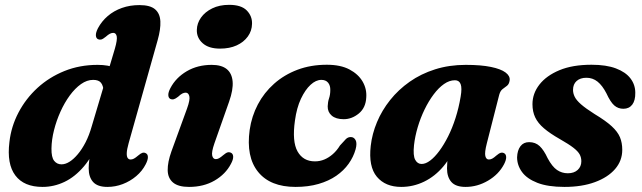

<svg xmlns="http://www.w3.org/2000/svg" viewBox="-20 -740 2588 774"><path d="M615.5 -578 498.5 -162.5Q491.5 -137.5 491 -123.2Q490.5 -109 494.8 -103Q499 -97 506.5 -97Q513 -97 519.8 -100.5Q526.5 -104 537 -113Q547.5 -122 554.2 -124Q561 -126 567.5 -122.5Q576 -118.5 576.2 -107Q576.5 -95.5 567.5 -78Q553.5 -50.5 529.2 -30Q505 -9.5 475 2Q445 13.5 413 13.5Q373 13.5 355.2 -6.5Q337.5 -26.5 337.5 -61.5Q337.5 -77.5 340 -96.2Q342.5 -115 347.5 -138Q352.5 -161 360 -188.5L380 -178Q354.5 -112 318.5 -69.5Q282.5 -27 240 -6.8Q197.5 13.5 151.5 13.5Q76.5 13.5 41.8 -32.8Q7 -79 18 -167.5Q25 -230 54.5 -286.2Q84 -342.5 131.2 -385.8Q178.5 -429 240 -453.8Q301.5 -478.5 373.5 -478.5Q417 -478.5 446.2 -465.8Q475.5 -453 490.2 -431Q505 -409 505.5 -381.5L398 -370.5Q396.5 -394.5 387.2 -406.2Q378 -418 355.5 -418Q330.5 -418 306.5 -401Q282.5 -384 261.2 -355Q240 -326 223.8 -290Q207.5 -254 197.8 -215.5Q188 -177 187.5 -141.5Q187 -106 198.2 -91.8Q209.5 -77.5 228 -77.5Q243.5 -77.5 260 -87.8Q276.5 -98 293.2 -117.8Q310 -137.5 324.8 -166Q339.5 -194.5 350 -231.5L443 -543.5Q453.5 -580 450.5 -593.8Q447.5 -607.5 436.5 -607.5Q430 -607.5 423 -604Q416 -600.5 406 -591.5Q395 -582.5 388.2 -580.8Q381.5 -579 375 -582Q367 -586 366.5 -597.5Q366 -609 375 -626.5Q390 -654.5 414.5 -675.5Q439 -696.5 471.5 -708Q504 -719.5 542 -719.5Q585.5 -719.5 605.2 -702.5Q625 -685.5 626.5 -653.8Q628 -622 615.5 -578Z M844.5 -162.5Q832 -126.5 835.5 -112.5Q839 -98.5 850 -98.5Q856.5 -98.5 863.2 -102.2Q870 -106 880.5 -115Q891 -124 897.8 -125.8Q904.5 -127.5 911.5 -124Q919.5 -120 920 -108.5Q920.5 -97 911 -79.5Q889.5 -38 845.2 -12.2Q801 13.5 742 13.5Q698.5 13.5 677.5 -4.2Q656.5 -22 656 -54Q655.5 -86 671 -129.5L734 -302.5Q747 -338.5 743.2 -352.5Q739.5 -366.5 728.5 -366.5Q722 -366.5 715 -363Q708 -359.5 698 -350Q687 -341.5 680.2 -339.8Q673.5 -338 667 -341Q659 -345 658.5 -356.5Q658 -368 667 -385Q689 -427 732.8 -452.8Q776.5 -478.5 833.5 -478.5Q873 -478.5 894 -461.5Q915 -444.5 917.8 -411.2Q920.5 -378 903.5 -330ZM867 -544Q821 -544 796.8 -566Q772.5 -588 773.5 -619.5Q774 -646 790.2 -669Q806.5 -692 835.5 -706.2Q864.5 -720.5 904 -720.5Q952.5 -720.5 974.8 -697.8Q997 -675 996 -644Q995.5 -615.5 979 -592.8Q962.5 -570 934 -557Q905.5 -544 867 -544Z M1275.5 -418Q1253.5 -418 1232 -398.2Q1210.5 -378.5 1193.2 -342Q1176 -305.5 1169 -254Q1157 -169.5 1179.5 -129.5Q1202 -89.5 1249.5 -89.5Q1269.5 -89.5 1287.5 -97Q1305.5 -104.5 1321.8 -118.8Q1338 -133 1350.5 -153.5Q1365.5 -170.5 1374.2 -179.2Q1383 -188 1395 -187.5Q1407.5 -187 1413.8 -174.5Q1420 -162 1413.5 -138Q1405 -107.5 1385.5 -80Q1366 -52.5 1335.8 -31.5Q1305.5 -10.5 1264.2 1.5Q1223 13.5 1171.5 13.5Q1069.5 13.5 1020.5 -47Q971.5 -107.5 986.5 -216.5Q994.5 -271.5 1019.5 -319Q1044.5 -366.5 1085 -402.5Q1125.5 -438.5 1179.2 -458.8Q1233 -479 1297.5 -479Q1353 -479 1388.8 -460Q1424.5 -441 1441.8 -411.2Q1459 -381.5 1456.5 -347.5Q1454.5 -305.5 1426.5 -282.5Q1398.5 -259.5 1365.5 -259.5Q1334 -259.5 1317.2 -274Q1300.5 -288.5 1301 -311.5Q1301.5 -329 1306.5 -343.8Q1311.5 -358.5 1311.5 -377Q1312 -395 1302.8 -406.5Q1293.5 -418 1275.5 -418Z M1942.5 -162Q1933 -125 1936.5 -111Q1940 -97 1950.5 -97Q1957.5 -97 1964.2 -100.5Q1971 -104 1981 -113Q1991.5 -122 1998.5 -124Q2005.5 -126 2012 -122.5Q2020 -118.5 2020.5 -107Q2021 -95.5 2012 -78Q1990.5 -37 1947.5 -11.8Q1904.5 13.5 1857 13.5Q1817 13.5 1799.5 -6.5Q1782 -26.5 1782 -61.5Q1782 -73.5 1783.2 -87.2Q1784.5 -101 1787.2 -117Q1790 -133 1794.8 -152.2Q1799.5 -171.5 1806 -195L1818.5 -163.5Q1801 -109 1767.2 -69Q1733.5 -29 1689.8 -7.8Q1646 13.5 1597.5 13.5Q1533.5 13.5 1499.2 -27.5Q1465 -68.5 1474.5 -152Q1480 -200.5 1499.8 -247.8Q1519.5 -295 1552.8 -336.8Q1586 -378.5 1631.5 -410.5Q1677 -442.5 1734 -460.5Q1791 -478.5 1857.5 -478.5Q1919 -478.5 1959 -470.2Q1999 -462 2018 -447.8Q2037 -433.5 2034.5 -416Q2032.5 -401 2023.8 -394.2Q2015 -387.5 2006 -380.8Q1997 -374 1992.5 -358ZM1649 -155Q1644.5 -112.5 1653.8 -95.8Q1663 -79 1679.5 -79Q1696 -79 1714.2 -92.8Q1732.5 -106.5 1751 -131.5Q1769.5 -156.5 1786.5 -190.2Q1803.5 -224 1816.5 -264.8Q1829.5 -305.5 1837 -350.5Q1843 -385 1837 -400.8Q1831 -416.5 1814 -416.5Q1791.5 -416.5 1769.8 -401.2Q1748 -386 1728 -359.2Q1708 -332.5 1691.5 -298.5Q1675 -264.5 1664 -227.5Q1653 -190.5 1649 -155Z M2269 -41.5Q2294 -41.5 2308.8 -55Q2323.5 -68.5 2323.5 -90Q2323.5 -105 2316.8 -117.5Q2310 -130 2291.8 -144.2Q2273.5 -158.5 2237.5 -179Q2197 -202 2172.8 -222.8Q2148.5 -243.5 2137.5 -266.8Q2126.5 -290 2126.5 -320Q2126.5 -363 2154.5 -399Q2182.5 -435 2235.2 -457Q2288 -479 2364.5 -479Q2424 -479 2463 -464.2Q2502 -449.5 2521.5 -424Q2541 -398.5 2541 -366Q2541.5 -335 2528.8 -318.2Q2516 -301.5 2493 -301.5Q2471.5 -301.5 2456 -315.2Q2440.5 -329 2424.5 -364Q2408.5 -395 2389 -410.8Q2369.5 -426.5 2344 -426.5Q2319 -426.5 2304.5 -413.5Q2290 -400.5 2290 -377.5Q2290 -363.5 2296.8 -349.8Q2303.5 -336 2322.2 -319.5Q2341 -303 2376.5 -280.5Q2421.5 -253.5 2445.8 -231.2Q2470 -209 2479.2 -186.8Q2488.5 -164.5 2488.5 -136Q2488.5 -92 2459.5 -58.5Q2430.5 -25 2378.2 -5.8Q2326 13.5 2255.5 13.5Q2188.5 13.5 2146.2 -3Q2104 -19.5 2084.2 -46.8Q2064.5 -74 2064.5 -106Q2065.5 -134 2078 -150.5Q2090.5 -167 2113 -167Q2138.5 -167 2155.5 -151Q2172.5 -135 2187.5 -102.5Q2206 -68 2225.5 -54.8Q2245 -41.5 2269 -41.5Z"/></svg>

Font: Fraunces
Style: Bold Italic
Weight: 700
Italic angle: -16°
Version: Version 1.000;[b76b70a41]